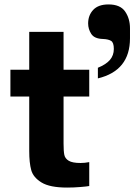

<svg xmlns="http://www.w3.org/2000/svg" viewBox="-20 -844 619 867"><path d="M267 -408V-196Q267 -161 270.5 -144.5Q274 -128 290.5 -118Q307 -108 344 -108Q363 -108 383 -112V-4Q373 -2 343 0.5Q313 3 283 3Q205 3 167.5 -20Q130 -43 121 -76Q112 -109 112 -162V-408H27V-529H112V-700H267V-529H383V-408ZM422 -538Q459 -553 476.5 -573.5Q494 -594 494 -623Q494 -652 481.5 -659.5Q469 -667 445 -668Q406 -669 392 -691Q378 -713 378 -738Q378 -775 401 -799.5Q424 -824 470 -824Q523 -824 545 -792Q567 -760 567 -716V-671Q567 -525 422 -490Z"/></svg>

Font: Be Vietnam ExtraBold
Style: Regular
Weight: 800
Designer: Gabriel Lam
Foundry: TypeRant
Version: Version 4.000